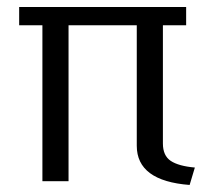

<svg xmlns="http://www.w3.org/2000/svg" viewBox="-20 -520 590 551"><path d="M35 -447.5V-500H514.2V-447.5H447.5V-108.3Q447.5 -73.3 470 -58.3Q492.5 -43.3 539.2 -39.2L524.2 10.8Q372.5 -0.8 372.5 -101.7V-447.5H176.7V0H101.7V-447.5Z"/></svg>

Font: Boon
Style: Regular
Weight: 400
Designer: Sungsit Sawaiwan
Foundry: FontUni
Version: Version 3.0